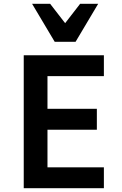

<svg xmlns="http://www.w3.org/2000/svg" viewBox="-20 -991 640 1011"><path d="M105 0H527V-110H230V-308H490V-418H230V-590H527V-700H105ZM268 -771H378L497 -971H402L323 -869L244 -971H149Z"/></svg>

Font: CommitMonoV143 ExtLt
Style: Regular
Weight: 200
Monospace: yes
Designer: Eigil Nikolajsen
Foundry: Eigil Nikolajsen
Version: Version 1.143